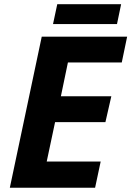

<svg xmlns="http://www.w3.org/2000/svg" viewBox="-20 -887 621 907"><path d="M177.2 -713.9H580.6L555.2 -591.8H300.8L267.6 -432.1H505.9L478 -310.1H240.2L200.7 -124H455.6L429.2 0H26.4ZM250.5 -867.2H552.2L532.7 -773.4H230.5Z"/></svg>

Font: Viking Open Sans
Style: Bold Italic
Weight: 700
Italic angle: -12°
Foundry: Ascender Corporation
Version: Version 2.000